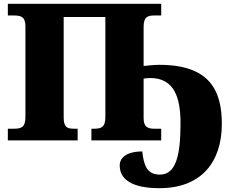

<svg xmlns="http://www.w3.org/2000/svg" viewBox="-20 -734 1221 1004"><path d="M814 250C1033 250 1140 113 1140 -86C1140 -261 1076 -395 814 -395C787 -395 749 -391 731 -389V-593C731 -646 752 -653 787 -653H823V-714H21V-653H54C89 -653 113 -646 113 -597V-121C113 -68 90 -61 54 -61H21V0H386V-61H367C331 -61 313 -68 313 -121V-645H531V-121C531 -68 508 -61 473 -61H458V0H823V-61H789C755 -61 731 -67 731 -116V-323C740 -324 751 -326 766 -326C892 -326 924 -222 924 -89C924 79 900 179 816 179C749 179 732 132 724 58C642 58 606 91 606 131C606 204 670 250 814 250Z"/></svg>

Font: UArctic Serif Black
Style: Regular
Weight: 900
Designer: Customization by Puisto advertising & original work Monotype Design Team
Foundry: Monotype Imaging Inc.
Version: Version 2.004